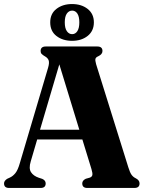

<svg xmlns="http://www.w3.org/2000/svg" viewBox="-21 -930 714 950"><path d="M205 -22.5Q205 0 180 0H24Q-1 0 -1 -22.5Q-1 -35 14 -45L28 -51.5Q42.5 -58 55 -73.2Q67.5 -88.5 77.5 -124L217 -595Q224 -619 219.8 -631.2Q215.5 -643.5 201 -651.5Q190.5 -657.5 185.2 -663Q180 -668.5 180 -677.5Q180 -700 205.5 -700H460.5Q486 -700 486 -677.5Q486 -661.5 465 -651.5Q454 -647 451.5 -639.5Q449 -632 454.5 -612.5L614 -102Q622 -76 630.2 -64.8Q638.5 -53.5 651.5 -47.5Q669.5 -38 669.5 -22.5Q669.5 0 644 0H411Q386 0 386 -22.5Q386 -37 403.5 -45.5L423 -51Q433.5 -54.5 435.8 -63.2Q438 -72 431.5 -93.5L386.5 -240H163L131 -131Q120.5 -96.5 132.5 -78Q144.5 -59.5 171 -50.5L188 -45Q205 -37.5 205 -22.5ZM177 -288H371.5L272.5 -611.5ZM335.5 -728Q289.5 -728 258.5 -751.8Q227.5 -775.5 227.5 -819.5Q227.5 -862.5 258.5 -886.2Q289.5 -910 335.5 -910Q382 -910 412.8 -885.8Q443.5 -861.5 443.5 -819.5Q443.5 -777 413 -752.5Q382.5 -728 335.5 -728ZM336 -877.5Q320 -877.5 309.8 -863Q299.5 -848.5 299.5 -819.5Q299.5 -790.5 309.8 -775.8Q320 -761 336 -761Q352 -761 361.8 -776Q371.5 -791 371.5 -819.5Q371.5 -848 361.8 -862.8Q352 -877.5 336 -877.5Z"/></svg>

Font: Fraunces 144pt S050
Style: Bold
Weight: 700
Version: Version 1.000; ttfautohint (v1.8.3)